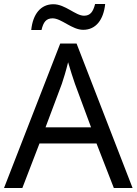

<svg xmlns="http://www.w3.org/2000/svg" viewBox="-20 -933 679 953"><path d="M135 -784H186C195 -823 209 -842 241 -842C285 -842 337 -785 393 -785C456 -785 494 -835 502 -913H452C442 -874 428 -855 397 -855C355 -855 304 -912 245 -912C182 -912 143 -863 135 -784ZM545 0H638L360 -717H279L0 0H91L176 -221H459ZM352 -517 432 -301H206L287 -517C295 -540 308 -583 318 -624C325 -599 346 -533 352 -517Z"/></svg>

Font: Noto Sans Arabic UI
Style: Regular
Weight: 400
Designer: Monotype Design Team, Nadine Chahine and Nizar Qandah
Foundry: Monotype Imaging Inc.
Version: Version 2.010